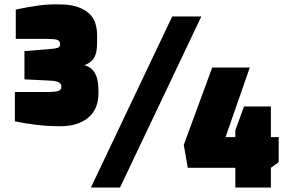

<svg xmlns="http://www.w3.org/2000/svg" viewBox="-20 -844 1315 864"><path d="M389 0 755 -770H886L520 0ZM1039 0V-89H825L807 -192L935 -540H1104L995 -227H1039V-257L1078 -365H1199V-227H1234V-114L1199 -89V0ZM251 -276Q195 -276 145 -282Q95 -288 47 -298V-430H193Q220 -430 233.5 -432.5Q247 -435 251.5 -440Q256 -445 256 -450V-454Q256 -463 251 -468.5Q246 -474 236 -477Q226 -480 209 -481L90 -487V-614L201 -623Q227 -625 238.5 -628.5Q250 -632 250 -642V-646Q250 -660 238 -664.5Q226 -669 191 -669H51V-801Q102 -812 152 -819Q202 -826 257 -824Q328 -823 372.5 -790.5Q417 -758 417 -684V-650Q417 -628 413 -609Q409 -590 397 -575Q385 -560 360 -551Q386 -543 399.5 -526Q413 -509 418 -487Q423 -465 423 -440V-424Q423 -353 377 -314.5Q331 -276 251 -276Z"/></svg>

Font: Exo Thin Black
Style: Regular
Weight: 900
Version: Version 2.000